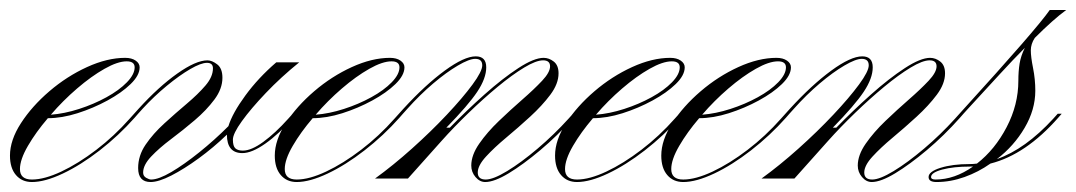

<svg xmlns="http://www.w3.org/2000/svg" viewBox="-56 -358 2158 385"><path d="M8 2Q33 2 67 -14Q101 -30 137 -57.5Q173 -85 204 -120L213 -130H221L214 -122Q182 -86 144 -56.5Q106 -27 70 -10Q34 7 8 7Q-12 7 -24 -7Q-36 -21 -36 -46Q-36 -77 -14 -111Q8 -145 43 -175Q78 -205 118.5 -223.5Q159 -242 195 -242Q208 -242 216 -236.5Q224 -231 224 -223Q224 -207 206 -189.5Q188 -172 159.5 -156.5Q131 -141 99.5 -131Q68 -121 40 -121Q16 -93 0 -65.5Q-16 -38 -16 -19Q-16 2 8 2ZM198 -235Q180 -235 153.5 -220Q127 -205 98.5 -180.5Q70 -156 46 -128Q73 -130 102.5 -139.5Q132 -149 157.5 -163Q183 -177 198.5 -193Q214 -209 214 -223Q214 -235 198 -235Z M360 -237Q369 -237 379.5 -229Q390 -221 390 -202Q390 -180 374 -158.5Q358 -137 334.5 -117Q311 -97 287 -79Q263 -61 247 -44Q231 -27 231 -12Q231 -5 237 -1.5Q243 2 247 2Q262 2 287.5 -13Q313 -28 343.5 -52.5Q374 -77 402 -105Q410 -131 436 -166.5Q462 -202 498 -233H544Q507 -203 477 -171.5Q447 -140 429 -115Q411 -90 411 -78Q411 -65 416 -60.5Q421 -56 431 -56Q448 -56 472 -73.5Q496 -91 522 -120L531 -130H539L532 -122Q503 -89 476 -70Q449 -51 430 -51Q399 -51 399 -88Q372 -62 342.5 -40.5Q313 -19 287.5 -6Q262 7 246 7Q221 7 221 -21Q221 -46 236 -68Q251 -90 273.5 -110.5Q296 -131 318.5 -150Q341 -169 356 -186.5Q371 -204 371 -221Q371 -232 359 -232Q347 -232 325.5 -219.5Q304 -207 278.5 -186Q253 -165 230 -140L221 -130H213L222 -140Q262 -184 299.5 -210.5Q337 -237 360 -237Z M539 2Q564 2 598 -14Q632 -30 668 -57.5Q704 -85 735 -120L744 -130H752L745 -122Q713 -86 675 -56.5Q637 -27 601 -10Q565 7 539 7Q519 7 507 -7Q495 -21 495 -46Q495 -77 517 -111Q539 -145 574 -175Q609 -205 649.5 -223.5Q690 -242 726 -242Q739 -242 747 -236.5Q755 -231 755 -223Q755 -207 737 -189.5Q719 -172 690.5 -156.5Q662 -141 630.5 -131Q599 -121 571 -121Q547 -93 531 -65.5Q515 -38 515 -19Q515 2 539 2ZM729 -235Q711 -235 684.5 -220Q658 -205 629.5 -180.5Q601 -156 577 -128Q604 -130 633.5 -139.5Q663 -149 688.5 -163Q714 -177 729.5 -193Q745 -209 745 -223Q745 -235 729 -235Z M752 -130H744L753 -140Q797 -188 836 -216.5Q875 -245 898 -245Q919 -245 919 -223Q919 -201 901 -174Q883 -147 839 -102H846Q879 -136 915.5 -168.5Q952 -201 983.5 -221.5Q1015 -242 1034 -242Q1045 -242 1054.5 -234.5Q1064 -227 1064 -211Q1064 -190 1047.5 -168Q1031 -146 1007 -124Q983 -102 959 -82Q935 -62 918.5 -44Q902 -26 902 -12Q902 2 918 2Q933 2 961 -15Q989 -32 1022 -60Q1055 -88 1084 -120L1093 -130H1101L1094 -122Q1062 -86 1027.5 -57Q993 -28 964 -10.5Q935 7 917 7Q906 7 897.5 -3Q889 -13 889 -26Q889 -47 905 -70Q921 -93 944.5 -115.5Q968 -138 991.5 -158.5Q1015 -179 1031 -196Q1047 -213 1047 -225Q1047 -237 1033 -237Q1019 -237 995 -222.5Q971 -208 942 -184Q913 -160 883.5 -131.5Q854 -103 829 -75L762 0H696Q732 -26 770 -60Q808 -94 840 -128Q872 -162 891.5 -188.5Q911 -215 911 -227Q911 -240 897 -240Q885 -240 862 -226.5Q839 -213 812.5 -190.5Q786 -168 761 -140Z M1101 2Q1126 2 1160 -14Q1194 -30 1230 -57.5Q1266 -85 1297 -120L1306 -130H1314L1307 -122Q1275 -86 1237 -56.5Q1199 -27 1163 -10Q1127 7 1101 7Q1081 7 1069 -7Q1057 -21 1057 -46Q1057 -77 1079 -111Q1101 -145 1136 -175Q1171 -205 1211.5 -223.5Q1252 -242 1288 -242Q1301 -242 1309 -236.5Q1317 -231 1317 -223Q1317 -207 1299 -189.5Q1281 -172 1252.5 -156.5Q1224 -141 1192.5 -131Q1161 -121 1133 -121Q1109 -93 1093 -65.5Q1077 -38 1077 -19Q1077 2 1101 2ZM1291 -235Q1273 -235 1246.5 -220Q1220 -205 1191.5 -180.5Q1163 -156 1139 -128Q1166 -130 1195.5 -139.5Q1225 -149 1250.5 -163Q1276 -177 1291.5 -193Q1307 -209 1307 -223Q1307 -235 1291 -235Z M1314 2Q1339 2 1373 -14Q1407 -30 1443 -57.5Q1479 -85 1510 -120L1519 -130H1527L1520 -122Q1488 -86 1450 -56.5Q1412 -27 1376 -10Q1340 7 1314 7Q1294 7 1282 -7Q1270 -21 1270 -46Q1270 -77 1292 -111Q1314 -145 1349 -175Q1384 -205 1424.5 -223.5Q1465 -242 1501 -242Q1514 -242 1522 -236.5Q1530 -231 1530 -223Q1530 -207 1512 -189.5Q1494 -172 1465.5 -156.5Q1437 -141 1405.5 -131Q1374 -121 1346 -121Q1322 -93 1306 -65.5Q1290 -38 1290 -19Q1290 2 1314 2ZM1504 -235Q1486 -235 1459.5 -220Q1433 -205 1404.5 -180.5Q1376 -156 1352 -128Q1379 -130 1408.5 -139.5Q1438 -149 1463.5 -163Q1489 -177 1504.5 -193Q1520 -209 1520 -223Q1520 -235 1504 -235Z M1527 -130H1519L1528 -140Q1572 -188 1611 -216.5Q1650 -245 1673 -245Q1694 -245 1694 -223Q1694 -201 1676 -174Q1658 -147 1614 -102H1621Q1654 -136 1690.5 -168.5Q1727 -201 1758.5 -221.5Q1790 -242 1809 -242Q1820 -242 1829.5 -234.5Q1839 -227 1839 -211Q1839 -190 1822.5 -168Q1806 -146 1782 -124Q1758 -102 1734 -82Q1710 -62 1693.5 -44Q1677 -26 1677 -12Q1677 2 1693 2Q1708 2 1736 -15Q1764 -32 1797 -60Q1830 -88 1859 -120L1868 -130H1876L1869 -122Q1837 -86 1802.5 -57Q1768 -28 1739 -10.5Q1710 7 1692 7Q1681 7 1672.5 -3Q1664 -13 1664 -26Q1664 -47 1680 -70Q1696 -93 1719.5 -115.5Q1743 -138 1766.5 -158.5Q1790 -179 1806 -196Q1822 -213 1822 -225Q1822 -237 1808 -237Q1794 -237 1770 -222.5Q1746 -208 1717 -184Q1688 -160 1658.5 -131.5Q1629 -103 1604 -75L1537 0H1471Q1507 -26 1545 -60Q1583 -94 1615 -128Q1647 -162 1666.5 -188.5Q1686 -215 1686 -227Q1686 -240 1672 -240Q1660 -240 1637 -226.5Q1614 -213 1587.5 -190.5Q1561 -168 1536 -140Z M1876 -130H1868L1877 -140Q1948 -218 1991.5 -268Q2035 -318 2049 -338H2082Q2056 -319 2019 -282Q2011 -270 2011 -257Q2011 -244 2015.5 -221.5Q2020 -199 2020 -176Q2020 -138 1998.5 -101.5Q1977 -65 1943 -39Q2000 -59 2056 -120L2065 -130H2073L2066 -122Q2001 -48 1930 -30Q1906 -13 1878 -3Q1850 7 1822 7Q1806 7 1806 -3Q1806 -14 1830 -21.5Q1854 -29 1888 -29Q1896 -29 1903 -30Q1939 -58 1962.5 -103Q1986 -148 1986 -196Q1986 -215 1988.5 -230.5Q1991 -246 1999 -262Q1976 -239 1948.5 -209Q1921 -179 1886 -141ZM1811 -3Q1811 2 1820 2Q1858 2 1895 -24Q1892 -24 1889 -24Q1856 -24 1833.5 -18Q1811 -12 1811 -3Z"/></svg>

Font: Ballet 72pt
Style: Regular
Weight: 400
Designer: Maximiliano R. Sproviero
Foundry: Omnibus-Type
Version: Version 1.100; ttfautohint (v1.8.3)